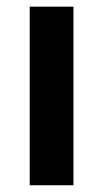

<svg xmlns="http://www.w3.org/2000/svg" viewBox="-20 -548 307 568"><path d="M197.3 -528.3V0H67.9V-528.3Z"/></svg>

Font: Vazirmatn UI FD SemiBold
Style: Regular
Weight: 600
Designer: Saber Rastikerdar
Foundry: Saber Rastikerdar
Version: Version 33.003